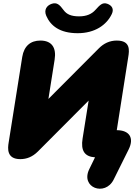

<svg xmlns="http://www.w3.org/2000/svg" viewBox="-20 -963 844 1174"><path d="M675 135 767 -50C802 -121 770 -167 694 -167L764 -613C771 -655 779 -715 694 -715C650 -715 614 -697 585 -668L276 -358L314 -598C326 -672 296 -715 227 -715C167 -715 127 -682 116 -615L33 -92C27 -56 20 10 104 10C142 10 178 -3 212 -37L522 -348L485 -116C473 -42 497 -5 561 -1L526 71C470 185 623 240 675 135ZM455 -760C560 -760 632 -810 664 -878C678 -908 664 -930 636 -940C607 -950 591 -933 564 -903C541 -877 509 -863 464 -863C416 -863 388 -875 369 -901C345 -934 328 -950 297 -940C266 -930 247 -903 263 -866C289 -806 345 -760 455 -760Z"/></svg>

Font: SN Pro Black
Style: Italic
Weight: 900
Italic angle: -9°
Designer: Tobias Whetton
Foundry: Supernotes
Version: Version 1.001;Glyphs 3.2 (3249)